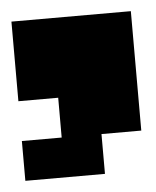

<svg xmlns="http://www.w3.org/2000/svg" viewBox="-35 -185 300 370"><g transform="rotate(-5 115.5 0.0)"><path d="M0 0V-154H231V77H154V154H0V77H77V0Z"/></g></svg>

Font: Coral Pixels
Style: Regular
Weight: 400
Designer: Tanukizamurai
Foundry: TanukiFont
Version: Version 1.000; ttfautohint (v1.8.4.7-5d5b)